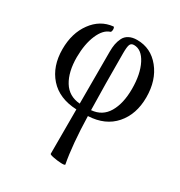

<svg xmlns="http://www.w3.org/2000/svg" viewBox="-166 -539 864 924"><g transform="rotate(30 266.0 -76.5)"><path d="M329.1 268.1Q326.7 272.5 307.4 271.7Q288.1 271 265.1 266.6Q242.2 262.2 242.2 257.8V11.2Q144.5 6.8 91.8 -52.7Q39.1 -112.3 39.1 -207Q39.1 -295.9 83.3 -356.2Q127.4 -416.5 196.8 -423.8Q201.2 -424.3 202.6 -417.2Q204.1 -410.2 202.6 -402.6Q201.2 -395 196.8 -394Q162.1 -382.8 140.4 -332Q118.7 -281.2 118.2 -208Q118.2 -126.5 148.9 -76.2Q179.7 -25.9 242.2 -21V-310.1Q242.2 -333.5 245.6 -351.8Q249 -370.1 257.6 -387.7Q266.1 -405.3 284.4 -415Q302.7 -424.8 329.1 -424.8Q405.8 -424.8 455.3 -363.3Q504.9 -301.8 504.9 -207Q504.9 -112.8 452.6 -53Q400.4 6.8 306.2 11.2Q310.1 168 329.1 268.1ZM301.8 -335Q301.8 -157.7 305.2 -21Q365.2 -25.9 395 -76.4Q424.8 -127 424.8 -208Q424.8 -290 397.7 -343Q370.6 -396 328.1 -396Q312.5 -396 307.1 -383.8Q301.8 -371.6 301.8 -335Z"/></g></svg>

Font: Junicode SmCond
Style: Regular
Weight: 400
Width: 4
Designer: Peter S. Baker
Version: Version 2.206